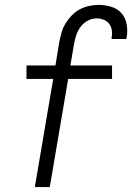

<svg xmlns="http://www.w3.org/2000/svg" viewBox="-20 -763 540 783"><path d="M122 0 197 -441H88V-496H206L222 -593Q226 -613 231.5 -632Q237 -651 248 -668.5Q259 -686 273.5 -701Q288 -716 306.5 -725.5Q325 -735 344.5 -739Q364 -743 383 -743Q410 -743 435 -735Q460 -727 476 -708.5Q492 -690 496.5 -664Q501 -638 497 -612Q496 -610 496 -608Q496 -606 495 -604H435Q435 -605 435 -606Q435 -607 435 -609Q438 -624 436 -639Q434 -654 425.5 -665.5Q417 -677 403 -682.5Q389 -688 374 -688Q356 -688 338.5 -679Q321 -670 309 -654Q297 -638 291 -620Q285 -602 282 -584L267 -496H437V-441H258L183 0Z"/></svg>

Font: iosevka_custom_sans_ss08 Light
Style: Italic
Weight: 300
Italic angle: -10°
Designer: Belleve Invis
Foundry: Belleve Invis
Version: Version 10.3.0; ttfautohint (v1.8.3)